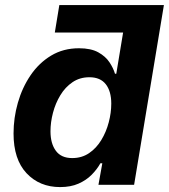

<svg xmlns="http://www.w3.org/2000/svg" viewBox="-20 -748 683 777"><path d="M551.4 -616.2H201.8L220.1 -727.5H643.3ZM223.4 9.1Q140.1 9.1 87.4 -47Q34.8 -103.1 34.8 -207.8Q34.8 -270.9 52.3 -332.2Q69.8 -393.4 103.7 -443.4Q137.6 -493.3 186.9 -523Q236.2 -552.7 299.7 -552.7Q348.1 -552.7 377.8 -536.2Q407.5 -519.7 423.2 -495.7Q439 -471.7 445.3 -449.7H450.6L496.6 -727.5H643.3L522.7 0H378.4L394.1 -87.4H386.4Q372.6 -62.6 350.8 -40.6Q328.9 -18.5 297.4 -4.7Q266 9.1 223.4 9.1ZM272.2 -108.3Q311.2 -108.3 340.7 -128.4Q370.2 -148.5 390.1 -181.5Q410 -214.4 420.1 -253.1Q430.3 -291.7 430.3 -328.9Q430.3 -378.6 408.2 -407Q386.1 -435.4 341.9 -435.4Q302.8 -435.4 273.4 -415.3Q243.9 -395.3 224.2 -362.6Q204.4 -330 194.4 -291.6Q184.3 -253.3 184.3 -216.4Q184.3 -167.4 206 -137.8Q227.6 -108.3 272.2 -108.3Z"/></svg>

Font: Adwaita Sans
Style: Italic
Weight: 400
Italic angle: -9.39999°
Designer: Rasmus Andersson
Foundry: rsms
Version: Version 4.001;git-9221beed3